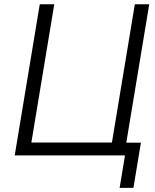

<svg xmlns="http://www.w3.org/2000/svg" viewBox="-20 -748 745 924"><path d="M577.6 0H50.8L171.4 -727.5H241.2L130.9 -62H518.6L628.9 -727.5H698.2ZM555.7 156.2 581.5 0H539.6L549.8 -61.5H658.2L622.1 156.2Z"/></svg>

Font: Inter Light
Style: Italic
Weight: 300
Italic angle: -9.3988°
Designer: Rasmus Andersson
Foundry: rsms
Version: Version 4.001;git-66647c0bb